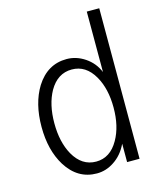

<svg xmlns="http://www.w3.org/2000/svg" viewBox="-111 -796 722 887"><g transform="rotate(-15 250.0 -352.0)"><path d="M449.2 1V-718.8H389.6V-429.7Q371.1 -475.6 329.1 -503.9Q288.1 -531.2 242.2 -531.2Q150.4 -531.2 96.7 -446.3Q49.8 -370.1 49.8 -257.8Q49.8 -146.5 96.7 -70.3Q150.4 15.6 242.2 15.6Q286.1 15.6 324.2 -9.8Q366.2 -37.1 389.6 -86.9V1ZM252.9 -478.5Q320.3 -478.5 359.4 -410.2Q394.5 -348.6 394.5 -258.8Q394.5 -168.9 359.4 -107.4Q320.3 -38.1 252.9 -38.1Q184.6 -38.1 145.5 -107.4Q111.3 -168.9 111.3 -258.8Q111.3 -348.6 145.5 -410.2Q184.6 -478.5 252.9 -478.5Z"/></g></svg>

Font: DotumChe
Style: Regular
Weight: 400
Monospace: yes
Version: Version 2.21